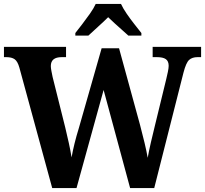

<svg xmlns="http://www.w3.org/2000/svg" viewBox="-20 -951 1037 971"><path d="M78 -609Q69 -641 54 -651.5Q39 -662 12 -662H0V-714H314V-662H292Q237 -662 237 -617Q237 -608 240 -592Q243 -576 246 -562L310 -306Q319 -269 328 -228Q337 -187 342 -155Q348 -189 357 -225.5Q366 -262 379 -304L494 -707H582L688 -320Q701 -271 711 -229Q721 -187 727 -153Q733 -187 743 -230.5Q753 -274 764 -318L821 -552Q825 -568 829 -587.5Q833 -607 833 -618Q833 -642 818.5 -652Q804 -662 774 -662H752V-714H997V-662H979Q952 -662 936.5 -648Q921 -634 908 -584L760 0H638L504 -496L367 0H244ZM361 -784Q376 -803 396 -829Q416 -855 435 -882Q454 -909 464 -931H592Q602 -909 620.5 -882Q639 -855 659.5 -829Q680 -803 695 -784V-771H629Q617 -782 598.5 -798.5Q580 -815 560.5 -832.5Q541 -850 527 -864Q506 -843 476 -816Q446 -789 427 -771H361Z"/></svg>

Font: Noto Serif Khmer SemiCondensed
Style: Bold
Weight: 700
Width: 4
Designer: Danh Hong and the Monotype Design Team
Foundry: Monotype Imaging Inc.
Version: Version 2.004; ttfautohint (v1.8.4.7-5d5b)